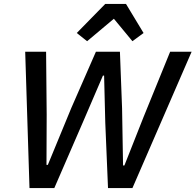

<svg xmlns="http://www.w3.org/2000/svg" viewBox="-20 -963 1001 983"><path d="M258 0H131L109 -698H216L219 -376L218 -119H225L345 -410L471 -698H594L605 -409L610 -116H617L715 -364L851 -698H961L658 0H533L519 -335L513 -576H507L406 -341ZM519 -943H625L715 -794L658 -752L563 -867L426 -752L373 -794Z"/></svg>

Font: IBM Plex Sans Medium
Style: Italic
Weight: 500
Italic angle: -11.31°
Designer: Mike Abbink, Paul van der Laan, Pieter van Rosmalen
Foundry: Bold Monday
Version: Version 3.201